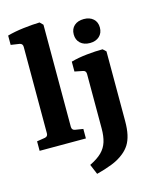

<svg xmlns="http://www.w3.org/2000/svg" viewBox="-125 -737 803 1014"><g transform="rotate(-15 276.5 -229.5)"><path d="M208 -80Q208 -62 225 -59L269 -52V0H16V-52L60 -59Q77 -62 77 -79V-552Q77 -570 60 -573L13 -580V-631Q52 -642 101.5 -648Q151 -654 191 -655L208 -638ZM493 -416V-36Q493 8 486 39Q479 70 465.5 91.5Q452 113 431 130Q402 154 362 169.5Q322 185 278 196L255 141Q298 120 321 97Q344 74 353.5 43.5Q363 13 363 -29V-327Q363 -345 347 -348L302 -357V-411Q341 -422 389 -427Q437 -432 476 -432ZM492 -547Q492 -517 472.5 -499Q453 -481 421 -481Q388 -481 368.5 -499Q349 -517 349 -547Q349 -577 368.5 -594.5Q388 -612 421 -612Q453 -612 472.5 -594.5Q492 -577 492 -547Z"/></g></svg>

Font: Yrsa
Style: Bold
Weight: 700
Version: Version 2.004